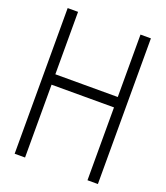

<svg xmlns="http://www.w3.org/2000/svg" viewBox="-165 -1045 997 1156"><g transform="rotate(20 333.5 -466.5)"><path d="M533.3 0V-466.7H133.3V0H66.7V-933.3H133.3V-533.3H533.3V-933.3H600V0Z"/></g></svg>

Font: Galmuri14 Regular
Style: Regular
Weight: 400
Designer: Lee Minseo (quiple)
Version: Version 2.399;hotconv 1.1.1;makeotfexe 2.6.0 DEVELOPMENT